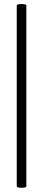

<svg xmlns="http://www.w3.org/2000/svg" viewBox="-20 -758 208 940"><path d="M62 154V-731Q62 -736 74 -737.5Q86 -739 97.5 -737.5Q109 -736 109 -731V154Q109 159 97.5 160.5Q86 162 74 160.5Q62 159 62 154Z"/></svg>

Font: Cormorant Garamond Light
Style: Bold
Weight: 700
Version: Version 4.001